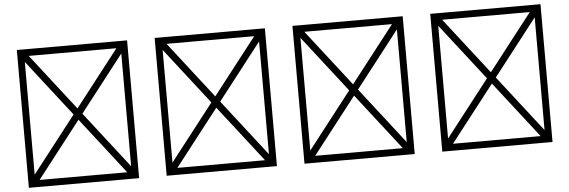

<svg xmlns="http://www.w3.org/2000/svg" viewBox="-58 -1074 4115 1388"><g transform="rotate(-5 2000.0 -380.0)"><path d="M100 120H900V-880H100ZM500 -421 182 -830H818ZM532 -380 850 -789V29ZM182 70 500 -339 818 70ZM150 -789 468 -380 150 29Z M1100 120H1900V-880H1100ZM1500 -421 1182 -830H1818ZM1532 -380 1850 -789V29ZM1182 70 1500 -339 1818 70ZM1150 -789 1468 -380 1150 29Z M2100 120H2900V-880H2100ZM2500 -421 2182 -830H2818ZM2532 -380 2850 -789V29ZM2182 70 2500 -339 2818 70ZM2150 -789 2468 -380 2150 29Z M3100 120H3900V-880H3100ZM3500 -421 3182 -830H3818ZM3532 -380 3850 -789V29ZM3182 70 3500 -339 3818 70ZM3150 -789 3468 -380 3150 29Z"/></g></svg>

Font: Adobe NotDef
Style: Regular
Weight: 400
Monospace: yes
Foundry: Adobe Systems Incorporated
Version: Version 1.000;PS 1;hotconv 1.0.98;makeotf.lib2.5.65220